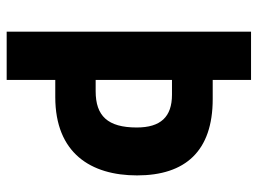

<svg xmlns="http://www.w3.org/2000/svg" viewBox="-116 -638 754 561"><g transform="rotate(90 260.5 -357.0)"><path d="M492 -381C492 -522 421 -602 269 -602H213V-714H72V0H213V-142H263C427 -142 492 -246 492 -381ZM246 -260H213V-483H256C321 -483 352 -450 352 -380C352 -295 318 -260 246 -260Z"/></g></svg>

Font: Noto Sans Devanagari Condensed
Style: Bold
Weight: 700
Width: 3
Designer: Jelle Bosma - Monotype Design Team
Foundry: Monotype Imaging Inc.
Version: Version 2.004